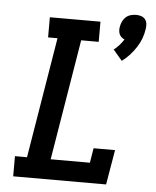

<svg xmlns="http://www.w3.org/2000/svg" viewBox="-55 -826 709 873"><g transform="rotate(5 300.0 -390.0)"><path d="M484 -566 443 -614Q456 -624 467.5 -637Q479 -650 488 -664Q480 -667 473.5 -673Q467 -679 464 -686.5Q461 -694 460.5 -703Q460 -712 462 -721Q464 -733 469.5 -744.5Q475 -756 484.5 -764.5Q494 -773 506.5 -776.5Q519 -780 531 -780Q543 -780 554 -776.5Q565 -773 572 -764.5Q579 -756 580.5 -744.5Q582 -733 580 -721Q577 -698 569 -676.5Q561 -655 548 -635Q535 -615 519 -597.5Q503 -580 484 -566ZM38 0V-92H93L184 -643H141V-735H372V-643H292L201 -92H380L391 -159H489L462 0Z"/></g></svg>

Font: Iosevka Slab SmBdExObl
Style: Regular
Weight: 600
Width: 7
Italic angle: -9°
Monospace: yes
Designer: Belleve Invis
Foundry: Belleve Invis
Version: Version 11.1.0; ttfautohint (v1.8.3)